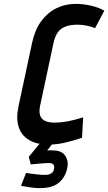

<svg xmlns="http://www.w3.org/2000/svg" viewBox="-20 -732 557 988"><path d="M256 0H190L128 75L138 114Q160 112 177 110.5Q194 109 207 108Q220 107 230 107Q250 107 255.5 115.5Q261 124 258 138Q257 146 251.5 153Q246 160 236.5 164Q227 168 213 168Q193 168 170 165.5Q147 163 131 160.5Q115 158 114 158L88 224Q89 224 104 227Q119 230 141.5 233Q164 236 187 236Q250 236 283.5 207.5Q317 179 326 133Q334 98 316 70Q298 42 252 42Q249 42 243.5 41.5Q238 41 223 42ZM469 -587 517 -677Q485 -695 445.5 -703.5Q406 -712 370 -712Q315 -712 269 -689Q223 -666 191 -621.5Q159 -577 145 -511L75 -184Q62 -123 76 -79Q90 -35 129.5 -11.5Q169 12 231 12Q270 12 312.5 2.5Q355 -7 402 -23L408 -128Q403 -127 379.5 -120Q356 -113 324 -107Q292 -101 261 -101Q232 -101 213 -109.5Q194 -118 187 -136.5Q180 -155 186 -186L256 -514Q263 -545 277 -565Q291 -585 316 -595Q341 -605 379 -605Q402 -605 426.5 -600Q451 -595 469 -587Z"/></svg>

Font: Advent Pro
Style: Italic
Weight: 400
Italic angle: -12°
Designer: VivaRado, Andreas Kalpakidis
Foundry: VivaRado, Andreas Kalpakidis
Version: Version 3.000